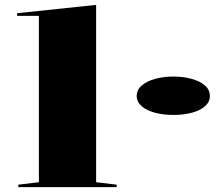

<svg xmlns="http://www.w3.org/2000/svg" viewBox="-20 -765 905 785"><path d="M373 -20 457 -10V0H55V-10L139 -20V-700H50V-711L373 -745ZM689 -452Q730 -452 764 -442.5Q798 -433 818 -415.5Q838 -398 838 -372Q838 -348 818 -330.5Q798 -313 764 -304Q730 -295 689 -295Q648 -295 614 -304Q580 -313 559.5 -330.5Q539 -348 539 -372Q539 -398 559.5 -415.5Q580 -433 614 -442.5Q648 -452 689 -452Z"/></svg>

Font: Kalnia Expanded
Style: Regular
Weight: 400
Width: 7
Designer: Frida Medrano
Foundry: Frida Medrano
Version: Version 1.105